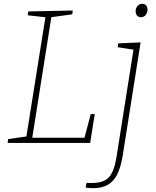

<svg xmlns="http://www.w3.org/2000/svg" viewBox="-20 -748 818 1005"><path d="M455 -151H476L452 0H20L23 -20L127 -35L117 -26L219 -666L225 -657L125 -668L128 -688L361 -693L358 -673L241 -657L250 -666L147 -15L141 -27H430L420 -18ZM428 234 433 209Q441 210 448 210Q455 210 461 210Q522 210 550 180Q578 150 590 73L680 -496L686 -487L596 -501L599 -521L716 -526L622 68Q612 128 593.5 165Q575 202 544 219.5Q513 237 466 237Q455 237 446.5 236Q438 235 428 234ZM718 -658Q705 -658 697.5 -666.5Q690 -675 690 -689Q690 -705 699.5 -716.5Q709 -728 725 -728Q738 -728 745 -719.5Q752 -711 752 -697Q752 -681 742.5 -669.5Q733 -658 718 -658Z"/></svg>

Font: Bitter Thin ExtraLight
Style: Italic
Weight: 250
Italic angle: -9°
Version: Version 2.002